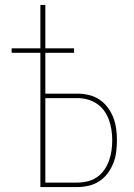

<svg xmlns="http://www.w3.org/2000/svg" viewBox="-20 -755 540 775"><path d="M143 0V-542H27V-560H143V-735H163V-560H279V-542H163V-377H293Q316 -377 339 -371.5Q362 -366 381.5 -353Q401 -340 415 -321Q429 -302 437.5 -280Q446 -258 449 -235Q452 -212 452 -188Q452 -165 449 -141.5Q446 -118 437.5 -96.5Q429 -75 415 -56Q401 -37 381.5 -24Q362 -11 339 -5.5Q316 0 293 0ZM293 -18Q313 -18 333.5 -23Q354 -28 371.5 -40Q389 -52 401 -69.5Q413 -87 420 -106.5Q427 -126 430 -146.5Q433 -167 433 -188Q433 -209 430 -230Q427 -251 420 -270.5Q413 -290 401 -307Q389 -324 371.5 -336Q354 -348 333.5 -353.5Q313 -359 293 -359H163V-18Z"/></svg>

Font: Iosevka Thin
Style: Regular
Weight: 100
Monospace: yes
Designer: Belleve Invis
Foundry: Belleve Invis
Version: Version 32.5.0; ttfautohint (v1.8.4)